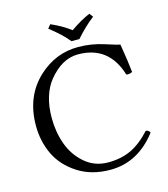

<svg xmlns="http://www.w3.org/2000/svg" viewBox="-120 -906 886 1010"><g transform="rotate(-15 323.0 -401.0)"><path d="M333 -696.8Q296.9 -741.7 231.9 -792L248 -812Q308.1 -786.1 354 -751Q411.1 -791 460.9 -812L476.1 -792Q426.3 -753.9 376 -696.8ZM356.9 9.8Q253.9 9.8 179.4 -38.6Q105 -86.9 71 -158.9Q37.1 -231 37.1 -314.9Q37.1 -476.1 143.1 -573.2Q235.8 -658.2 357.9 -658.2Q429.7 -658.2 498.3 -636Q566.9 -613.8 577.1 -612.8Q594.2 -507.8 599.1 -458Q580.1 -448.2 565.9 -453.1Q515.1 -621.1 347.2 -621.1Q259.8 -621.1 187.5 -532.2Q159.2 -497.6 143.6 -447.3Q127.9 -397 127.9 -334Q127.9 -256.8 151.9 -189.9Q175.8 -123 229 -76.9Q282.2 -30.8 356 -30.8Q425.8 -30.8 480.5 -56.4Q535.2 -82 587.9 -140.1Q603 -140.1 610.8 -125Q507.8 9.8 356.9 9.8Z"/></g></svg>

Font: Linux Libertine Capitals
Style: Small Caps
Weight: 400
Designer: Philipp H. Poll
Foundry: Philipp H. Poll
Version: Version 5.1.3